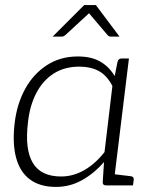

<svg xmlns="http://www.w3.org/2000/svg" viewBox="-20 -729 591 755"><path d="M200 6Q137 6 97.5 -23.5Q58 -53 43 -110Q28 -167 38 -248Q47 -321 79 -379.5Q111 -438 164 -472.5Q217 -507 286 -507Q338 -507 373 -487.5Q408 -468 431 -430L442 -485Q445 -499 458 -499H487L426 0H397Q383 0 384 -14L389 -92Q350 -47 302.5 -20.5Q255 6 200 6ZM220 -35Q268 -35 311.5 -60Q355 -85 391 -131L422 -391Q400 -433 368 -450Q336 -467 292 -467Q234 -467 191.5 -440Q149 -413 123 -363.5Q97 -314 90 -248Q77 -142 109 -88.5Q141 -35 220 -35ZM409 0 420 -45 495 -36Q501 -35 503.5 -32Q506 -29 506 -23L503 0ZM187 -585 311 -709H357L450 -585H416Q408 -585 403 -591L330 -677L237 -591Q235 -589 231 -587Q227 -585 223 -585Z"/></svg>

Font: Aleo Light
Style: Italic
Weight: 300
Italic angle: -7°
Designer: Alessio Laiso
Foundry: Alessio Laiso
Version: Version 2.001;gftools[0.9.29]